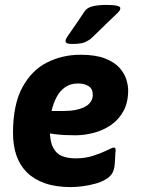

<svg xmlns="http://www.w3.org/2000/svg" viewBox="-20 -754 579 782"><path d="M308 -531Q369 -531 407.5 -516Q446 -501 466.5 -478Q487 -455 494.5 -430.5Q502 -406 502 -386Q502 -336 482.5 -301Q463 -266 431.5 -244.5Q400 -223 362 -213Q324 -203 287 -203Q240 -203 208 -207Q176 -211 148 -216L183 -266V-225Q183 -178 196.5 -152.5Q210 -127 233.5 -118Q257 -109 288 -109Q328 -109 361 -120Q394 -131 416 -142Q438 -153 443 -153Q446 -153 448.5 -151.5Q451 -150 451 -139Q450 -137 449.5 -121Q449 -105 447.5 -87.5Q446 -70 443 -62Q437 -41 417 -27.5Q397 -14 370.5 -6.5Q344 1 317 4.5Q290 8 269 8Q208 8 163.5 -7.5Q119 -23 90 -51.5Q61 -80 47 -120.5Q33 -161 33 -212Q33 -328 71 -398Q109 -468 171.5 -499.5Q234 -531 308 -531ZM298 -414Q267 -414 245.5 -399Q224 -384 210.5 -358.5Q197 -333 190 -302H238Q266 -302 286.5 -306Q307 -310 321 -316.5Q335 -323 343 -331.5Q351 -340 354.5 -349Q358 -358 358 -367Q358 -392 341 -403Q324 -414 298 -414ZM412 -734Q470 -734 470 -721Q470 -716 467.5 -711.5Q465 -707 454 -696.5Q443 -686 419.5 -663.5Q396 -641 354 -600Q345 -591 328 -583Q311 -575 276 -575Q260 -575 253.5 -577.5Q247 -580 247 -588Q247 -594 254 -604.5Q261 -615 278 -639Q295 -663 324 -707Q334 -723 358 -728.5Q382 -734 412 -734Z"/></svg>

Font: Asap VF Beta
Style: Italic
Weight: 400
Italic angle: -6°
Designer: Pablo Cosgaya
Foundry: Pablo Cosgaya
Version: Version 1.007